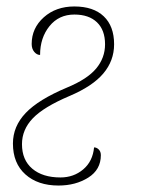

<svg xmlns="http://www.w3.org/2000/svg" viewBox="-20 -564 437 594"><path d="M161 10Q97 10 58.5 -24.5Q20 -59 20 -120Q20 -173 59.5 -214.5Q99 -256 187 -293Q250 -319 277.5 -352Q305 -385 305 -427Q305 -471 280 -495Q255 -519 210 -519Q162 -519 133 -483Q104 -447 104 -394Q94 -394 86 -403.5Q78 -413 78 -428Q78 -477 115.5 -510.5Q153 -544 210 -544Q269 -544 301 -513.5Q333 -483 333 -427Q333 -376 299.5 -336.5Q266 -297 195 -267Q115 -233 81.5 -198Q48 -163 48 -118Q48 -69 80 -42Q112 -15 167 -15Q208 -15 237.5 -40Q267 -65 271 -108Q279 -108 285.5 -101.5Q292 -95 292 -84Q292 -39 253 -14.5Q214 10 161 10Z"/></svg>

Font: Noto Serif Thin
Style: Italic
Weight: 100
Italic angle: -12°
Designer: Monotype Design Team
Foundry: Monotype Imaging Inc.
Version: Version 2.014; ttfautohint (v1.8.4.7-5d5b)